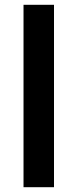

<svg xmlns="http://www.w3.org/2000/svg" viewBox="-20 -780 323 800"><path d="M205 0H78V-760H205Z"/></svg>

Font: Noto Sans Khmer SemiBold
Style: Regular
Weight: 600
Version: Version 2.003